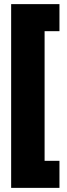

<svg xmlns="http://www.w3.org/2000/svg" viewBox="-20 -770 324 930"><path d="M34 140V-750H268V-619H196V9H268V140Z"/></svg>

Font: Tektur Condensed
Style: Bold
Weight: 700
Width: 3
Designer: Adam Jagosz
Foundry: Adam Jagosz
Version: Version 1.005;gftools[0.9.30]